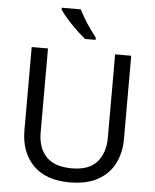

<svg xmlns="http://www.w3.org/2000/svg" viewBox="-62 -996 855 1057"><g transform="rotate(5 365.5 -467.0)"><path d="M640 -252Q640 -178 610 -118.5Q580 -59 518.5 -24.5Q457 10 362 10Q229 10 159.5 -62.5Q90 -135 90 -254V-714H180V-251Q180 -164 226.5 -116Q273 -68 367 -68Q464 -68 507.5 -119.5Q551 -171 551 -252V-714H640ZM341 -944Q352 -922 368.5 -894.5Q385 -867 403.5 -841Q422 -815 437 -796V-784H378Q361 -798 340 -817.5Q319 -837 298.5 -858.5Q278 -880 261.5 -900Q245 -920 236 -934V-944Z"/></g></svg>

Font: Noto Sans Bamum
Style: Regular
Weight: 400
Designer: Monotype Design Team
Foundry: Monotype Imaging Inc.
Version: Version 2.001